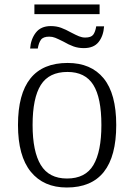

<svg xmlns="http://www.w3.org/2000/svg" viewBox="-20 -824 596 854"><path d="M60 -268Q60 -544 281 -544Q385 -544 441 -475.5Q497 -407 497 -268Q497 10 277 10Q174 10 117 -60Q60 -130 60 -268ZM431 -268Q431 -389 395 -446.5Q359 -504 280 -504Q198 -504 161.5 -446Q125 -388 125 -268Q125 -150 161.5 -90Q198 -30 278 -30Q360 -30 395.5 -90Q431 -150 431 -268ZM133 -804H423V-761H133ZM206 -708Q231 -708 251.5 -700.5Q272 -693 297 -679Q318 -668 331.5 -662.5Q345 -657 359 -657Q385 -657 394.5 -669.5Q404 -682 408 -707H443Q440 -664 418.5 -637Q397 -610 353 -610Q328 -610 307 -617.5Q286 -625 262 -639Q238 -651 225.5 -656Q213 -661 199 -661Q172 -661 162 -647Q152 -633 148 -608H114Q117 -650 139.5 -679Q162 -708 206 -708Z"/></svg>

Font: Noto Serif Light
Style: Regular
Weight: 300
Designer: Monotype Design Team
Foundry: Monotype Imaging Inc.
Version: Version 1.001